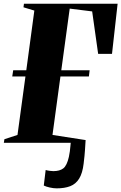

<svg xmlns="http://www.w3.org/2000/svg" viewBox="-38 -763 648 1026"><path d="M265 243.5Q248 243.5 228 239Q208 234.5 196 228.5L206 145.5Q216.5 148.5 228.8 150Q241 151.5 247 151.5Q281 151.5 300.2 136.8Q319.5 122 330 75.5Q333.5 60 335.2 46Q337 32 338 20Q339 8 340 0H-17.5L-14.5 -19L55.5 -42L98 -354.5H27.5L32.5 -387.5H102.5L145.5 -706.5L87.5 -724L90 -743H590.5L560.5 -475H486.5L454.5 -702L334.5 -717L289.5 -387.5H441L437 -354.5H285L242.5 -42L419.5 -14.5Q418 9 416.2 37.5Q414.5 66 409 111Q403 162.5 385 191.5Q367 220.5 337 232Q307 243.5 265 243.5Z"/></svg>

Font: Merriweather 144pt Black
Style: Italic
Weight: 900
Italic angle: -7.8°
Version: Version 2.101